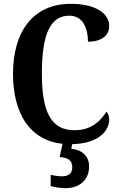

<svg xmlns="http://www.w3.org/2000/svg" viewBox="-20 -744 627 1004"><path d="M322 240C396 240 446 197 446 126C446 73 409 39 353 34L357 10C506 6 551 -67 551 -119C551 -135 545 -152 537 -160C506 -113 460 -63 369 -63C246 -63 199 -161 199 -358C199 -550 236 -662 342 -662C416 -662 440 -592 440 -526C513 -526 551 -560 551 -608C551 -672 483 -724 350 -724C151 -724 48 -576 48 -358C48 -152 135 -10 307 8L292 77C330 80 358 91 358 130C358 164 337 178 304 178C289 178 266 175 245 170V229C266 236 303 240 322 240Z"/></svg>

Font: Noto Serif Sinhala Condensed
Style: Bold
Weight: 700
Width: 3
Designer: Jelle Bosma - Monotype Design Team
Foundry: Monotype Imaging Inc.
Version: Version 2.007